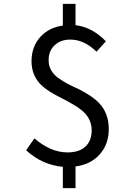

<svg xmlns="http://www.w3.org/2000/svg" viewBox="-20 -856 595 999"><path d="M531 -641 482 -587Q418 -650 346 -650Q294 -650 264 -620Q233 -592 233 -542Q233 -488 282 -451Q311 -431 332 -420L360 -406L390 -392Q466 -353 497 -318Q546 -266 546 -184Q546 -106 499 -53Q452 0 373 10V123H307V12Q199 2 116 -74L159 -136Q244 -63 331 -63Q393 -63 425 -94Q457 -124 457 -178Q457 -238 408 -280Q384 -300 358 -314L330 -330L301 -345Q226 -382 193 -415Q144 -464 144 -538Q144 -612 189 -663Q234 -713 307 -723V-836H373V-725Q461 -714 531 -641Z"/></svg>

Font: Source Han Sans Regular
Style: Regular
Weight: 400
Designer: Ryoko NISHIZUKA  (kana & ideographs); Paul D. Hunt (Latin, Greek & Cyrillic); Wenlong ZHANG  (bopomofo); Sandoll Communi
Foundry: Adobe Systems Incorporated
Version: Version 1.00 January 18, 2024, initial release